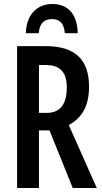

<svg xmlns="http://www.w3.org/2000/svg" viewBox="-20 -946 514 966"><path d="M243 -926C166 -926 112 -871 110 -779H175C179 -829 202 -850 242 -850C281 -850 303 -827 306 -779H371C369 -877 320 -926 243 -926ZM210 -714H66V0H176V-290H229L346 0H467L326 -317C397 -355 428 -419 428 -510C428 -646 358 -714 210 -714ZM209 -619C282 -619 316 -584 316 -505C316 -420 281 -378 215 -378H176V-619Z"/></svg>

Font: Noto Sans Display Condensed Medium
Style: Regular
Weight: 500
Width: 3
Designer: Monotype Design Team
Foundry: Monotype Imaging Inc.
Version: Version 1.900